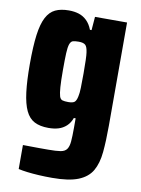

<svg xmlns="http://www.w3.org/2000/svg" viewBox="-99 -708 776 1056"><g transform="rotate(10 289.0 -180.5)"><path d="M282 -145Q307 -145 317 -153Q327 -161 332 -186Q336 -202 337 -233.5Q338 -265 338 -313Q338 -358 337 -388.5Q336 -419 334 -431Q330 -462 319 -472Q308 -482 282 -482Q260 -482 249 -478.5Q238 -475 232 -458.5Q226 -442 224.5 -407.5Q223 -373 223 -313Q223 -253 225.5 -218.5Q228 -184 233 -168Q238 -152 249.5 -148.5Q261 -145 282 -145ZM267 281Q228 281 193 279Q158 277 129 273.5Q100 270 78 265V131Q100 131 122 131.5Q144 132 168.5 132Q193 132 219 132Q264 132 288 128Q312 124 322.5 109Q333 94 335.5 66Q338 38 338 -10V-64H328Q318 -36 299 -18.5Q280 -1 255.5 6.5Q231 14 199 14Q152 14 121 -2Q90 -18 72 -56Q54 -94 46 -157.5Q38 -221 38 -313Q38 -414 46.5 -477.5Q55 -541 74 -577Q93 -613 123.5 -627.5Q154 -642 199 -642Q230 -642 255 -634Q280 -626 299.5 -607Q319 -588 331 -557H340L346 -632H525V-56Q525 28 519 92Q513 156 489 197.5Q465 239 412.5 260Q360 281 267 281Z"/></g></svg>

Font: Farlight84_Sys_V01
Style: Bold
Weight: 700
Designer: Monotype Design Team, Nadine Chahine and Nizar Qandah
Foundry: Monotype Imaging Inc.
Version: Version 2.004;October 31, 2024;FontCreator 14.0.0.2814 64-bi